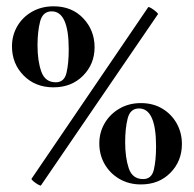

<svg xmlns="http://www.w3.org/2000/svg" viewBox="-20 -580 614 609"><path d="M149.5 -303Q92 -303 55 -340.5Q18 -378 18 -433Q18 -468 34.9 -497Q51.9 -526 81.9 -543Q111.9 -560 150.1 -560Q208 -560 244 -522Q280 -484 280 -430Q280 -377 243.5 -340Q207 -303 149.5 -303ZM157 -319Q183.9 -319 190.9 -348.9Q198 -378.8 198 -423.4Q198 -544 144 -544Q115.7 -544 107.3 -512Q99 -480 99 -435.8Q99 -387 111 -353Q123 -319 157 -319ZM427 5Q388.8 5 358.8 -12.5Q328.8 -30 311.9 -59.5Q295 -89 295 -125Q295 -160 311.9 -189Q328.8 -218 358.8 -235.5Q388.8 -253 427 -253Q465.6 -253 494.8 -235.5Q523.9 -218 540.5 -188.5Q557 -159 557 -123Q557 -69 520.6 -32Q484.3 5 427 5ZM434 -12Q460.9 -12 467.9 -41.5Q475 -71 475 -115.8Q475 -236 421 -236Q393 -236 385 -204.5Q377 -173 377 -128.8Q377 -80 388.5 -46Q400 -12 434 -12ZM110 8Q109 10 101 5.5Q93 1 86 -5Q79 -11 80 -13L450 -557Q452 -559 460 -554Q468 -549 475 -543Q482 -537 481 -535Z"/></svg>

Font: Cormorant Garamond Light
Style: Regular
Weight: 300
Designer: Christian Thalmann (Catharsis Fonts)
Foundry: Catharsis Fonts
Version: Version 4.001